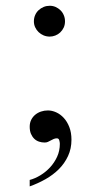

<svg xmlns="http://www.w3.org/2000/svg" viewBox="-20 -482 319 669"><path d="M229 4.9Q229 36.1 217 61.8Q205.1 87.4 185.1 107.4Q165 127.4 138.7 142.3Q112.3 157.2 83.5 167.5V145Q102.1 140.1 120.8 128.7Q139.6 117.2 154.5 101.1Q169.4 85 179 64.2Q188.5 43.5 188.5 19Q188.5 13.7 186.5 6.8Q184.6 0 178.2 0Q172.4 0 167.2 2.2Q162.1 4.4 157 7.3Q151.9 10.3 146.7 12.5Q141.6 14.6 135.7 14.6Q125.5 14.6 116 11.5Q106.4 8.3 99.4 1.5Q92.3 -5.4 87.9 -15.6Q83.5 -25.9 83.5 -40.5Q83.5 -53.7 88.6 -64.2Q93.8 -74.7 102.5 -82Q111.3 -89.4 122.8 -93.3Q134.3 -97.2 147 -97.2Q161.1 -97.2 175.8 -90.6Q190.4 -84 202.1 -71.3Q213.9 -58.6 221.4 -39.6Q229 -20.5 229 4.9ZM206.5 -407.7Q206.5 -395.5 201.9 -385.7Q197.3 -376 189.7 -368.9Q182.1 -361.8 172.6 -358.2Q163.1 -354.5 153.3 -354.5Q142.1 -354.5 132.1 -358.6Q122.1 -362.8 114.5 -370.1Q106.9 -377.4 102.5 -387Q98.1 -396.5 98.1 -407.7Q98.1 -419.4 102.5 -429.4Q106.9 -439.5 114.5 -446.5Q122.1 -453.6 132.1 -457.8Q142.1 -461.9 153.3 -461.9Q164.1 -461.9 173.6 -457.8Q183.1 -453.6 190.4 -446.5Q197.8 -439.5 202.1 -429.4Q206.5 -419.4 206.5 -407.7Z"/></svg>

Font: Doulos SIL Am
Style: Regular
Weight: 400
Designer: Walt Agee, Victor Gaultney, Peter Martin, Debbi Hosken, Becca Hirsbrunner
Foundry: SIL International
Version: Version 5.000